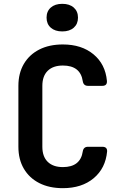

<svg xmlns="http://www.w3.org/2000/svg" viewBox="-20 -972 640 1002"><path d="M308 10Q237 10 185 -16.5Q133 -43 104.5 -91.5Q76 -140 76 -206V-524Q76 -590 104.5 -638.5Q133 -687 185 -713.5Q237 -740 308 -740Q406 -740 468 -688.5Q530 -637 538 -550Q540 -524 514 -524H439Q416 -524 412 -548Q400 -630 308 -630Q257 -630 229 -602.5Q201 -575 201 -524V-206Q201 -155 229 -127.5Q257 -100 308 -100Q400 -100 412 -182Q416 -206 439 -206H514Q540 -206 539 -182Q531 -94 469 -42Q407 10 308 10ZM305 -808Q267 -808 245 -827.5Q223 -847 223 -880Q223 -913 245 -932.5Q267 -952 305 -952Q343 -952 365 -932.5Q387 -913 387 -880Q387 -847 365 -827.5Q343 -808 305 -808Z"/></svg>

Font: Pitagon Sans Mono
Style: Bold
Weight: 700
Monospace: yes
Designer: Travis Tran
Foundry: Pitagon
Version: Version 1.001; ttfautohint (v1.8.4.7-5d5b);gftools[0.9.26]